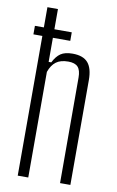

<svg xmlns="http://www.w3.org/2000/svg" viewBox="-90 -849 548 898"><g transform="rotate(10 184.0 -400.0)"><path d="M60.5 0V-800H110.5V-549H123Q138 -579 158.2 -592.8Q178.5 -606.5 214.5 -606.5Q265 -606.5 287.8 -580Q310.5 -553.5 310.5 -498V0H261.5L261 -501Q261 -536 247 -551.2Q233 -566.5 201 -566.5Q164.5 -566.5 143.2 -550.5Q122 -534.5 110.5 -501.5V0ZM18 -704H193V-663.5H18Z"/></g></svg>

Font: Big Shoulders Text Thin ExtraLight
Style: Regular
Weight: 250
Version: Version 2.002